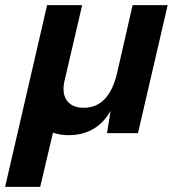

<svg xmlns="http://www.w3.org/2000/svg" viewBox="-56 -520 687 750"><path d="M462 -500H599L483 0H362L376 -87Q322 8 211 8Q178 8 151 -2L101 210H-36L128 -500H265L196 -204Q185 -155 205.5 -127Q226 -99 271 -99Q369 -99 401 -233Z"/></svg>

Font: Elaine Sans SemiBold
Style: Italic
Weight: 600
Italic angle: -13°
Designer: Wei Huang
Foundry: Wei Huang
Version: Version 2.001;December 24, 2019;FontCreator 12.0.0.2547 64-b